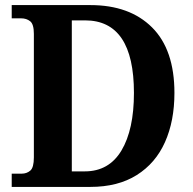

<svg xmlns="http://www.w3.org/2000/svg" viewBox="-20 -734 756 754"><path d="M26 0V-52H65Q85 -52 99 -64Q113 -76 113 -116V-601Q113 -639 98.5 -650.5Q84 -662 63 -662H26V-714H335Q489 -714 577 -626.5Q665 -539 665 -369Q665 -259 628 -176Q591 -93 517 -46.5Q443 0 335 0ZM313 -61Q408 -61 457 -143Q506 -225 506 -369Q506 -654 314 -654H262V-61Z"/></svg>

Font: Noto Serif Thai SemiCondensed
Style: Bold
Weight: 700
Width: 4
Designer: Monotype Design Team
Foundry: Monotype Imaging Inc.
Version: Version 2.002; ttfautohint (v1.8.4.7-5d5b)